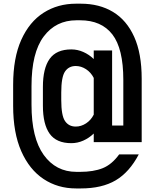

<svg xmlns="http://www.w3.org/2000/svg" viewBox="-20 -786 861 1062"><path d="M374.5 5.9Q292 5.9 254.6 -46.4Q217.3 -98.6 217.3 -202.1V-304.7Q217.3 -408.2 254.6 -460.4Q292 -512.7 374.5 -512.7Q408.7 -512.7 440.7 -498.5Q472.7 -484.4 498.5 -459.5V-506.8H600.1V-91.8H662.1V-344.2Q662.1 -517.1 601.6 -595.5Q541 -673.8 423.3 -673.8H402.8Q289.1 -673.8 221.7 -584Q154.3 -494.1 154.3 -310.1V-206.5Q154.3 -22.9 221.7 70.8Q289.1 164.6 402.8 164.6H423.3Q497.1 164.6 547.9 144.3Q598.6 124 639.2 67.9H747.6Q695.8 166.5 619.9 211.4Q543.9 256.3 426.8 256.3H400.4Q299.8 256.3 221.2 204.3Q142.6 152.3 97.7 50.5Q52.7 -51.3 52.7 -200.7V-316.4Q52.7 -465.8 97.7 -565.7Q142.6 -665.5 221.2 -715.6Q299.8 -765.6 400.4 -765.6H426.8Q529.8 -765.6 605.2 -720Q680.7 -674.3 722.2 -582.3Q763.7 -490.2 763.7 -350.6V0H498.5V-47.4Q472.7 -22.5 440.7 -8.3Q408.7 5.9 374.5 5.9ZM398.9 -420.9Q360.4 -420.9 339.6 -390.4Q318.8 -359.9 318.8 -274.4V-232.4Q318.8 -147 339.6 -116.5Q360.4 -85.9 398.9 -85.9Q428.7 -85.9 455.8 -103.5Q482.9 -121.1 498.5 -151.9V-355Q482.9 -385.7 455.8 -403.3Q428.7 -420.9 398.9 -420.9Z"/></svg>

Font: Kay Pho Du
Style: Bold
Weight: 700
Designer: Victor Gaultney, Khu Oo Reh
Foundry: SIL International
Version: Version 3.000